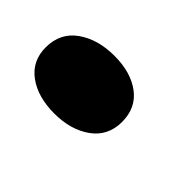

<svg xmlns="http://www.w3.org/2000/svg" viewBox="-60 -209 320 320"><g transform="rotate(45 100.0 -48.5)"><path d="M161 -49Q161 -16 135.5 2.5Q110 21 71 21Q32 21 7.5 3Q-17 -15 -17 -47Q-17 -81 9 -99.5Q35 -118 74 -118Q113 -118 137 -100Q161 -82 161 -49Z"/></g></svg>

Font: Sansita
Style: Bold Italic
Weight: 700
Italic angle: -11°
Designer: Pablo Cosgaya
Foundry: Omnibus-Type
Version: Version 1.006